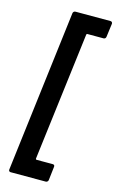

<svg xmlns="http://www.w3.org/2000/svg" viewBox="-139 -846 632 1038"><g transform="rotate(15 177.5 -326.5)"><path d="M33 138H230C237 138 243 133 244 126L253 49C254 42 250 37 243 37H152C149 37 147 35 147 32L236 -686C236 -689 238 -691 241 -691H332C339 -691 344 -696 345 -703L355 -779C355 -786 351 -791 344 -791H148C141 -791 135 -786 134 -779L23 126C22 133 27 138 33 138Z"/></g></svg>

Font: Barlow Semi Condensed SemiBold
Style: Italic
Weight: 600
Width: 4
Italic angle: -7°
Designer: Jeremy Tribby
Foundry: Tribby Type
Version: Version 1.422;hotconv 1.0.109;makeotfexe 2.5.65596